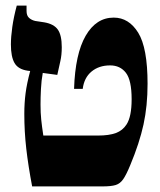

<svg xmlns="http://www.w3.org/2000/svg" viewBox="-20 -667 572 687"><path d="M95 0Q81 -74 74 -135Q67 -196 67 -260Q67 -298 71.5 -333Q76 -368 88 -413L79 -414Q45 -419 32 -441.5Q19 -464 19 -508Q19 -535 24 -570.5Q29 -606 40 -647H75V-628Q75 -611 84 -603Q93 -595 106 -592L139 -587Q173 -581 187 -561Q201 -541 201 -498Q201 -470 196 -448.5Q191 -427 185 -399L133 -406Q128 -379 126.5 -348Q125 -317 125 -293Q125 -263 127.5 -239Q130 -215 135 -182H331Q370 -182 394.5 -191Q419 -200 433 -222Q451 -250 451 -312Q451 -380 430.5 -406.5Q410 -433 374 -433Q334 -433 307.5 -411Q281 -389 276 -349H245Q249 -474 286.5 -539Q324 -604 387 -604Q441 -604 474.5 -550Q508 -496 508 -367Q508 -288 493.5 -221.5Q479 -155 446 -76Q432 -42 421 -26Q410 -10 394 -5Q378 0 346 0Z"/></svg>

Font: Noto Serif Hebrew Condensed Black
Style: Regular
Weight: 900
Width: 3
Designer: Monotype Design Team
Foundry: Monotype Imaging Inc.
Version: Version 2.004; ttfautohint (v1.8.4.7-5d5b)